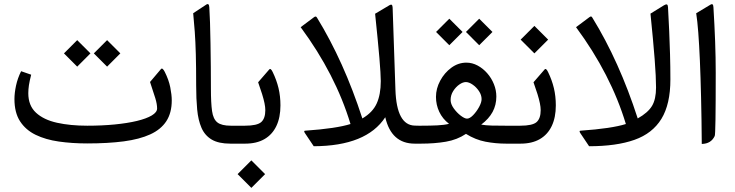

<svg xmlns="http://www.w3.org/2000/svg" viewBox="-20 -704 3600 941"><path d="M504.9 -507.3 439.9 -442.4 504.9 -377.4 569.8 -442.4ZM358.4 -507.3 293.5 -442.4 358.4 -377.4 423.3 -442.4ZM407.2 -1Q509.3 -1 586.7 -11.2Q664.1 -21.5 716.3 -45.4Q768.6 -69.3 795.2 -110.1Q821.8 -150.9 821.8 -211.9Q821.8 -239.3 814.5 -276.1Q807.1 -313 787.6 -351.6Q782.2 -362.3 777.3 -366.2Q772.5 -370.1 768.6 -365.2L715.3 -302.2Q732.4 -251.5 741.2 -222.7Q750 -193.8 750 -172.4Q750 -153.8 723.9 -138.2Q697.8 -122.6 651.1 -111.3Q604.5 -100.1 542.2 -94Q480 -87.9 407.7 -87.9Q325.2 -87.9 259.8 -102.3Q194.3 -116.7 156.5 -151.6Q118.7 -186.5 118.7 -247.1Q118.7 -265.6 121.8 -286.6Q125 -307.6 132.8 -337.9L83.5 -355Q66.4 -320.8 58.6 -284.7Q50.8 -248.5 50.8 -218.3Q50.8 -151.9 78.4 -109.4Q106 -66.9 154.8 -43.2Q203.6 -19.5 268.3 -10.3Q333 -1 407.2 -1Z M1013.7 -269.5Q1013.7 -318.4 1013.2 -376Q1012.7 -433.6 1011.7 -490.2Q1010.7 -546.9 1009.3 -593.8Q1007.8 -640.6 1005.9 -667.5Q1005.4 -678.7 1001.7 -682.4Q998 -686 991.2 -681.6L926.8 -639.2Q931.2 -595.2 934.6 -547.9Q938 -500.5 939.7 -438Q941.4 -375.5 941.4 -284.7Q941.4 -220.2 946.3 -167.7Q951.2 -115.2 967.5 -77.6Q983.9 -40 1017.6 -20Q1051.3 0 1108.9 0H1125.5Q1137.2 0 1137.2 -37.6V-49.8Q1137.2 -87.9 1125.5 -87.9H1111.3Q1065.9 -87.9 1045.4 -104Q1024.9 -120.1 1019.3 -159.7Q1013.7 -199.2 1013.7 -269.5Z M1120.1 0H1181.6Q1237.8 0 1276.1 -22.2Q1314.5 -44.4 1334.5 -86.4Q1354.5 -128.4 1354.5 -187.5Q1354.5 -232.4 1345 -272.2Q1335.4 -312 1316.4 -351.1Q1311.5 -361.3 1307.4 -364.5Q1303.2 -367.7 1299.3 -363.3L1245.1 -300.8Q1256.8 -268.1 1264.6 -242.7Q1272.5 -217.3 1276.4 -198Q1280.3 -178.7 1280.3 -164.1Q1280.3 -123.5 1260.3 -105.7Q1240.2 -87.9 1180.2 -87.9H1120.1Q1093.3 -87.9 1093.3 -49.8V-37.6Q1093.3 0 1120.1 0ZM1211.9 82 1144.5 149.4 1211.9 216.8 1279.3 149.4Z M1755.9 -123.5Q1710.4 -263.7 1654.8 -387.2Q1599.1 -510.7 1533.2 -618.2Q1529.8 -623.5 1526.4 -623Q1522.9 -622.6 1519.5 -620.1L1453.6 -570.8Q1539.1 -455.1 1600.1 -336.4Q1661.1 -217.8 1697.8 -96.2Q1663.6 -85.4 1608.2 -77.1Q1552.7 -68.8 1475.6 -63.5Q1471.2 -63.5 1470.9 -60.5Q1470.7 -57.6 1474.1 -52.2L1517.6 12.7Q1775.9 11.7 1868.2 -129.4Q1897.9 0 2012.7 0H2032.2Q2043.9 0 2043.9 -37.6V-49.8Q2043.9 -87.9 2032.2 -87.9L2012.7 -88.4Q1968.3 -89.4 1944.6 -133.3Q1920.9 -177.2 1918 -264.6L1904.3 -666.5Q1903.8 -676.8 1900.4 -679.9Q1897 -683.1 1890.1 -679.2L1818.4 -636.7Q1832.5 -502 1839.4 -420.7Q1846.2 -339.4 1846.2 -306.6Q1846.2 -240.7 1826.2 -196.8Q1806.2 -152.8 1755.9 -123.5Z M2328.6 -612.3 2263.7 -547.4 2328.6 -482.4 2393.6 -547.4ZM2182.1 -612.3 2117.2 -547.4 2182.1 -482.4 2247.1 -547.4ZM2026.9 -87.9Q2000 -87.9 2000 -49.8V-37.6Q2000 0 2026.9 0H2043Q2110.4 0 2165.5 -9.5Q2220.7 -19 2263.7 -47.9Q2310.1 -19 2359.4 -9.5Q2408.7 0 2460.9 0H2475.1Q2486.8 0 2486.8 -37.6V-49.8Q2486.8 -87.9 2475.1 -87.9H2458Q2419.9 -87.9 2389.9 -88.6Q2359.9 -89.4 2338.4 -93.3Q2376 -121.6 2394.3 -155.5Q2412.6 -189.5 2412.6 -231Q2412.6 -262.2 2400.6 -291.7Q2388.7 -321.3 2367.9 -345Q2347.2 -368.7 2320.8 -382.8Q2294.4 -397 2265.6 -397Q2226.1 -397 2192.1 -372.1Q2158.2 -347.2 2137.5 -308.6Q2116.7 -270 2116.7 -229Q2116.7 -190.4 2132.8 -156Q2148.9 -121.6 2180.7 -97.2Q2158.2 -91.3 2123.8 -89.6Q2089.4 -87.9 2043 -87.9ZM2263.2 -301.8Q2278.3 -301.8 2296.4 -289.3Q2314.5 -276.9 2327.4 -257.6Q2340.3 -238.3 2340.3 -218.3Q2340.3 -202.1 2327.9 -179.4Q2315.4 -156.7 2298.8 -139.6Q2282.2 -122.6 2269 -122.6Q2257.3 -122.6 2238 -137.2Q2218.8 -151.9 2203.6 -173.1Q2188.5 -194.3 2188.5 -213.9Q2188.5 -237.8 2201.2 -257.8Q2213.9 -277.8 2231.2 -289.8Q2248.5 -301.8 2263.2 -301.8Z M2469.7 0H2531.2Q2587.4 0 2625.7 -22.2Q2664.1 -44.4 2684.1 -86.4Q2704.1 -128.4 2704.1 -187.5Q2704.1 -232.4 2694.6 -272.2Q2685.1 -312 2666 -351.1Q2661.1 -361.3 2657 -364.5Q2652.8 -367.7 2648.9 -363.3L2594.7 -300.8Q2606.4 -268.1 2614.3 -242.7Q2622.1 -217.3 2626 -198Q2629.9 -178.7 2629.9 -164.1Q2629.9 -123.5 2609.9 -105.7Q2589.8 -87.9 2529.8 -87.9H2469.7Q2442.9 -87.9 2442.9 -49.8V-37.6Q2442.9 0 2469.7 0ZM2599.1 -577.1 2531.7 -509.8 2599.1 -442.4 2666.5 -509.8Z M3047.4 -96.2Q3013.2 -85.4 2957.8 -77.1Q2902.3 -68.8 2825.2 -63.5Q2820.8 -63.5 2820.6 -60.5Q2820.3 -57.6 2823.7 -52.2L2867.2 12.7Q3001 12.7 3089.4 -18.6Q3177.7 -49.8 3221.7 -121.6Q3265.6 -193.4 3265.6 -314.5Q3265.6 -378.4 3263.9 -436.5Q3262.2 -494.6 3259.8 -551.5Q3257.3 -608.4 3253.9 -668.9Q3253.4 -679.7 3248.8 -681.9Q3244.1 -684.1 3234.4 -678.2L3168 -637.2Q3174.8 -570.3 3179.9 -514.6Q3185.1 -459 3188.5 -414.3Q3191.9 -369.6 3193.6 -335Q3195.3 -300.3 3195.3 -275.4Q3195.3 -217.8 3175.5 -184.8Q3155.8 -151.9 3105.5 -123.5Q3015.1 -403.3 2883.3 -617.2Q2881.3 -621.1 2878.2 -622.8Q2875 -624.5 2869.1 -620.1L2803.2 -570.8Q2888.7 -455.1 2949.7 -336.4Q3010.7 -217.8 3047.4 -96.2Z M3392.1 -639.2Q3397.9 -602.1 3402.3 -544.2Q3406.7 -486.3 3410.2 -406.7Q3413.6 -327.1 3416 -225.6Q3418.5 -124 3419.4 1.5Q3442.4 1 3458.3 -8.8Q3474.1 -18.6 3482.9 -37.6Q3485.4 -42.5 3486.6 -117.4Q3487.8 -192.4 3487.8 -347.7Q3487.8 -421.4 3484.9 -501.2Q3481.9 -581.1 3476.6 -668Q3476.1 -678.7 3472.7 -682.1Q3469.2 -685.5 3462.9 -681.6Z"/></svg>

Font: Sahel VF Regular
Style: Regular
Weight: 400
Foundry: Saber Rastikerdar (saber.rastikerdar@gmail.com)
Version: Version 3.4.0